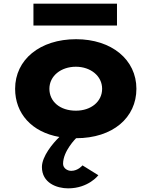

<svg xmlns="http://www.w3.org/2000/svg" viewBox="-20 -743 831 1053"><path d="M163.4 -723V-603H621.6V-723ZM250.9 -256C250.9 -327 315 -377 396.1 -377C476 -377 540.1 -327 540.1 -256C540.1 -186 479.6 -136 396.1 -136C309 -136 250.9 -186 250.9 -256ZM62.9 -256C62.9 -120.7 153.9 -18.3 305.8 8.2C269.9 42.2 209.9 114.7 209.9 173C209.9 260 290.8 290 353.8 290C465.1 290 519.5 218 519.5 218L432.4 164C432.4 164 408.2 194 370.7 194C350.1 194 325.9 180 325.9 155C325.9 85 397.3 15 397.3 15C599.1 15 728.1 -98 728.1 -256C728.1 -416 592.1 -528 397.3 -528C198.9 -528 62.9 -416 62.9 -256Z"/></svg>

Font: Hussar
Style: BdSuprExt
Weight: 700
Foundry: Cannot Into Space Fonts
Version: Version 2.00